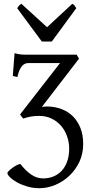

<svg xmlns="http://www.w3.org/2000/svg" viewBox="-20 -740 489 1004"><path d="M415 12.7Q415 64.5 394.8 106.9Q374.5 149.4 341.8 179.9Q309.1 210.4 268.3 227.3Q227.5 244.1 186.5 244.1Q151.9 244.1 121.1 234.9Q90.3 225.6 67.6 212.6Q44.9 199.7 31.7 186.3Q18.6 172.9 18.6 164.6Q18.6 161.6 25.4 154.5Q32.2 147.5 42.5 139.6Q52.7 131.8 64.5 125.2Q76.2 118.7 86.4 117.2Q114.7 153.8 143.8 173.3Q172.9 192.9 205.6 192.9Q234.9 192.9 259.8 182.6Q284.7 172.4 303 152.6Q321.3 132.8 331.5 103.8Q341.8 74.7 341.8 37.6Q341.8 4.9 331.1 -26.4Q320.3 -57.6 299.6 -81.8Q278.8 -106 248.8 -120.4Q218.8 -134.8 180.2 -133.8Q160.2 -133.8 140.9 -130.4Q121.6 -127 102.1 -120.1Q98.6 -122.6 93 -130.1Q87.4 -137.7 85 -141.6L293.9 -410.2H127.9Q120.1 -410.2 112.1 -407.2Q104 -404.3 96.4 -396.2Q88.9 -388.2 82.3 -373.8Q75.7 -359.4 70.8 -336.9L46.9 -342.8L56.2 -461.9Q66.4 -459 75.4 -457.3Q84.5 -455.6 94 -454.8Q103.5 -454.1 114.7 -454.1H380.9L393.1 -433.1L199.2 -181.2Q207.5 -182.1 215.3 -182.6Q223.1 -183.1 231 -183.1Q270 -182.1 303.7 -168.9Q337.4 -155.8 362.1 -130.9Q386.7 -106 400.9 -69.8Q415 -33.7 415 12.7ZM251 -522.9H198.7L69.8 -697.3Q73.2 -702.1 75.7 -705.6Q78.1 -709 80.3 -711.4Q82.5 -713.9 85.2 -715.8Q87.9 -717.8 91.8 -720.2L226.1 -597.7L357.9 -720.2Q366.2 -715.8 369.6 -711.4Q373 -707 378.9 -697.3Z"/></svg>

Font: Gentium Plus Phon
Style: Regular
Weight: 400
Designer: J. Victor Gaultney, Annie Olsen, Iska Routamaa, Becca Hirsbrunner
Foundry: SIL International
Version: Version 5.000